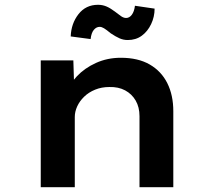

<svg xmlns="http://www.w3.org/2000/svg" viewBox="-20 -781 889 801"><path d="M150 0V-529H286L290 -399L254 -389Q269 -429 301 -463Q333 -497 380.5 -518.5Q428 -540 484 -540Q556 -540 604.5 -512Q653 -484 678 -434Q703 -384 703 -317V0H562V-296Q562 -334 546 -361.5Q530 -389 502 -404Q474 -419 436 -418Q404 -418 377 -407Q350 -396 331 -377.5Q312 -359 302 -337Q292 -315 292 -293V0H222Q192 0 174 0Q156 0 150 0ZM513 -614Q495 -614 479 -621Q463 -628 442 -642Q424 -657 414 -663Q404 -669 396 -669Q382 -669 371.5 -656.5Q361 -644 358 -618L275 -629Q277 -683 307.5 -722Q338 -761 389 -761Q407 -761 423 -754.5Q439 -748 459 -733Q474 -721 485 -713.5Q496 -706 506 -706Q520 -706 530 -719.5Q540 -733 543 -757L625 -745Q625 -711 610.5 -680.5Q596 -650 571.5 -632Q547 -614 513 -614Z"/></svg>

Font: Lexend Giga SemiBold
Style: Regular
Weight: 600
Designer: Bonnie Shaver-Troup, Thomas Jockin
Foundry: Lexend
Version: Version 1.007